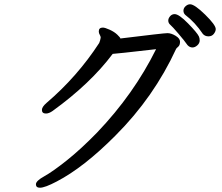

<svg xmlns="http://www.w3.org/2000/svg" viewBox="-20 -842 1040 898"><path d="M167 36Q148 36 148 20Q148 4 187 -17.5Q226 -39 292 -91.5Q358 -144 434 -222Q606 -402 710 -612Q518 -590 507 -590Q403 -451 226 -323Q209 -311 195 -311Q176 -311 176 -328Q176 -342 198 -361Q341 -483 444 -641Q449 -653 451 -666Q451 -672 446.5 -679.5Q442 -687 442 -695Q442 -713 461 -713Q471 -713 493 -703Q515 -693 529 -679.5Q543 -666 543 -662Q746 -687 763 -687Q781 -687 801.5 -674.5Q822 -662 822 -647Q822 -631 814 -624Q806 -617 804 -614Q700 -388 520 -208Q372 -59 245 7Q190 36 167 36ZM880 -620Q867 -620 857 -631Q844 -650 815 -684Q786 -718 776.5 -726Q767 -734 767 -746Q767 -756 775.5 -766Q784 -776 797 -776Q817 -776 859.5 -732.5Q902 -689 910 -672Q914 -664 914 -653Q914 -640 903 -630Q892 -620 880 -620ZM929 -683Q892 -738 847 -772Q838 -780 838 -792Q838 -804 848 -813Q858 -822 869 -822Q890 -822 939.5 -773.5Q989 -725 989 -706Q989 -695 980 -683.5Q971 -672 955 -672Q939 -672 929 -683Z"/></svg>

Font: LXGW WenKai Medium
Style: Regular
Weight: 500
Designer: LXGW / Fontworks Inc.
Foundry: LXGW / Fontworks Inc.
Version: Version 1.501; October 10, 2024